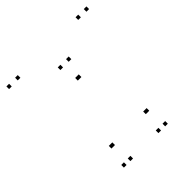

<svg xmlns="http://www.w3.org/2000/svg" viewBox="-203 -878 1025 1025"><g transform="rotate(-45 310.0 -365.0)"><path d="M476.5 10V-10H456.5V10ZM612 -720V-740H592V-720ZM550 -720V-740H530V-720ZM455.5 -109V-129H435.5V-109ZM449.5 -109V-129H429.5V-109ZM356 -598V-618H336V-598ZM293.5 -598V-618H273.5V-598ZM196.5 -109V-129H176.5V-109ZM190 -109V-129H170V-109ZM93.5 -720V-740H73.5V-720ZM28 -720V-740H8V-720ZM165 10V-10H145V10ZM214 10V-10H194V10ZM319.5 -492.5V-512.5H299.5V-492.5ZM326.5 -492.5V-512.5H306.5V-492.5ZM425.5 10V-10H405.5V10Z"/></g></svg>

Font: Monaspace Argon Dots Var
Style: Regular
Weight: 400
Designer: Riley Cran and the Lettermatic Team
Version: Version 1.100 (Monaspace Argon Dots)